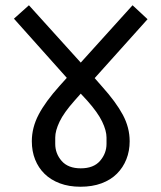

<svg xmlns="http://www.w3.org/2000/svg" viewBox="-20 -704 614 730"><path d="M286 6Q242 6 207.5 -7Q173 -20 149.5 -43Q126 -66 113.5 -97.5Q101 -129 101 -167Q101 -219 127 -268.5Q153 -318 207 -378L234 -408L33 -633L90 -684L287 -466L484 -684L541 -631L340 -407L368 -375Q421 -316 447 -267.5Q473 -219 473 -167Q473 -130 460.5 -98.5Q448 -67 424.5 -43.5Q401 -20 366 -7Q331 6 286 6ZM190 -157Q190 -120 214.5 -92Q239 -64 287 -64Q336 -64 360.5 -92.5Q385 -121 385 -157V-181Q385 -207 368.5 -241.5Q352 -276 312 -321L287 -348L264 -322Q223 -276 206.5 -241.5Q190 -207 190 -181Z"/></svg>

Font: IBM Plex Sans Devanagari Text
Style: Regular
Weight: 450
Designer: Mike Abbink, Paul van der Laan, Pieter van Rosmalen, Erin McLaughlin
Foundry: Bold Monday
Version: Version 1.1